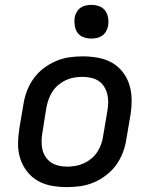

<svg xmlns="http://www.w3.org/2000/svg" viewBox="-20 -759 640 787"><path d="M255 8Q223 8 192 2.5Q161 -3 135.5 -17.5Q110 -32 91.5 -55.5Q73 -79 63.5 -107.5Q54 -136 54 -167.5Q54 -199 59 -231L76 -331Q80 -358 90 -385Q100 -412 117 -436Q134 -460 158 -478.5Q182 -497 209 -508.5Q236 -520 263.5 -524Q291 -528 318 -528Q350 -528 381 -522.5Q412 -517 438 -502.5Q464 -488 482.5 -464.5Q501 -441 510 -412.5Q519 -384 519.5 -352.5Q520 -321 515 -289L498 -189Q494 -162 484 -135Q474 -108 457 -84Q440 -60 416 -41.5Q392 -23 365 -11.5Q338 0 310 4Q282 8 255 8ZM255 -76Q272 -76 289.5 -79Q307 -82 323.5 -89.5Q340 -97 354.5 -109Q369 -121 379 -136.5Q389 -152 395 -169Q401 -186 403 -203L420 -303Q423 -321 423.5 -338.5Q424 -356 420 -372.5Q416 -389 407 -403.5Q398 -418 384.5 -427Q371 -436 353.5 -440Q336 -444 318 -444Q301 -444 283.5 -441Q266 -438 250 -430.5Q234 -423 219.5 -411Q205 -399 195 -383.5Q185 -368 179 -351Q173 -334 170 -317L154 -217Q151 -199 150.5 -181.5Q150 -164 153.5 -147.5Q157 -131 166.5 -116.5Q176 -102 189.5 -93Q203 -84 220 -80Q237 -76 255 -76ZM354 -601Q338 -601 322.5 -606.5Q307 -612 298 -624.5Q289 -637 286.5 -653.5Q284 -670 286 -687Q288 -698 294 -709Q300 -720 310 -727Q320 -734 331.5 -736.5Q343 -739 355 -739Q371 -739 386.5 -733.5Q402 -728 411 -715.5Q420 -703 423 -686.5Q426 -670 423 -653Q421 -642 415 -631Q409 -620 399 -613Q389 -606 377.5 -603.5Q366 -601 354 -601Z"/></svg>

Font: Iosevka Medium Extended
Style: Italic
Weight: 500
Width: 7
Italic angle: -9°
Monospace: yes
Designer: Belleve Invis
Foundry: Belleve Invis
Version: Version 32.5.0; ttfautohint (v1.8.4)